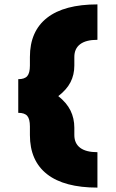

<svg xmlns="http://www.w3.org/2000/svg" viewBox="-20 -731 527 873"><path d="M245 -294Q283 -264 300.5 -228.5Q318 -193 318 -150V-117Q318 -79 344.5 -59Q371 -39 423 -39V122Q272 122 194 61Q116 0 116 -117V-156Q116 -190 104 -204Q92 -218 63 -218V-371Q92 -371 104 -385Q116 -399 116 -433V-472Q116 -589 194 -650Q272 -711 423 -711V-550Q371 -550 344.5 -530Q318 -510 318 -472V-433Q318 -391 300.5 -357Q283 -323 245 -294Z"/></svg>

Font: Ysabeau Black
Style: Regular
Weight: 900
Designer: Christian Thalmann (Catharsis Fonts)
Version: Version 0.003